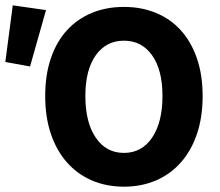

<svg xmlns="http://www.w3.org/2000/svg" viewBox="-32 -690 829 722"><path d="M434 12Q368 12 313.5 -11.5Q259 -35 220 -79Q181 -123 159.5 -186Q138 -249 138 -329Q138 -409 159.5 -471.5Q181 -534 220 -576.5Q259 -619 313.5 -641.5Q368 -664 434 -664Q500 -664 554.5 -641.5Q609 -619 648 -576Q687 -533 708.5 -470.5Q730 -408 730 -329Q730 -249 708.5 -186Q687 -123 648 -79Q609 -35 554.5 -11.5Q500 12 434 12ZM434 -115Q501 -115 540 -172.5Q579 -230 579 -329Q579 -427 540 -482Q501 -537 434 -537Q367 -537 328 -482Q289 -427 289 -329Q289 -230 328 -172.5Q367 -115 434 -115ZM-12 -457 16 -670 141 -652 81 -440Z"/></svg>

Font: Giro Regular
Style: Bold
Weight: 700
Designer: Paul D. Hunt
Foundry: Adobe Systems Incorporated
Version: Version 1.000;PS 1.0;hotconv 1.0.88;makeotf.lib2.5.647800